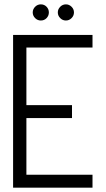

<svg xmlns="http://www.w3.org/2000/svg" viewBox="-20 -860 484 880"><path d="M282 -766Q267 -766 256 -777Q245 -788 245 -803Q245 -818 256 -829Q267 -840 282 -840Q297 -840 308 -829Q319 -818 319 -803Q319 -788 308 -777Q297 -766 282 -766ZM167 -766Q152 -766 141 -777Q130 -788 130 -803Q130 -818 141 -829Q152 -840 167 -840Q183 -840 193.5 -829Q204 -818 204 -803Q204 -788 193.5 -777Q183 -766 167 -766ZM40 0V-700H404V-642H101V-378H310V-319H101V-59H404V0Z"/></svg>

Font: Stick No Bills Light
Style: Regular
Weight: 300
Version: Version 2.000